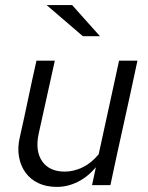

<svg xmlns="http://www.w3.org/2000/svg" viewBox="-20 -726 581 753"><path d="M48 0ZM195 -488 132 -203Q117 -135 145 -94Q173 -53 234 -53Q269 -53 303.5 -69.5Q338 -86 367 -121Q387 -213 407 -304.5Q427 -396 447 -488H519Q493 -365 466 -244Q439 -123 413 0H341Q345 -17 348.5 -35Q352 -53 356 -70Q324 -32 284.5 -12.5Q245 7 203 7Q162 7 131 -7.5Q100 -22 80.5 -48.5Q61 -75 54.5 -111Q48 -147 58 -189Q75 -264 90.5 -338.5Q106 -413 123 -488ZM263 -706 372 -584H305L163 -706Z"/></svg>

Font: Rosa Sans Light
Style: Italic
Weight: 300
Italic angle: -12°
Designer: Pentagram / MCKL
Foundry: Pentagram / MCKL
Version: Version 1.005;September 16, 2019;FontCreator 11.5.0.2425 64-